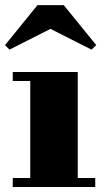

<svg xmlns="http://www.w3.org/2000/svg" viewBox="-31 -748 420 768"><path d="M171 -632.5 7 -549.5 -11 -567.5 119 -727.5H224L354 -567.5L335 -549.5ZM20 -36H90V-424H20V-460H280V-36H350V0H20Z"/></svg>

Font: Bodoni* 06pt Fatface
Style: Regular
Weight: 900
Version: Version 2.3